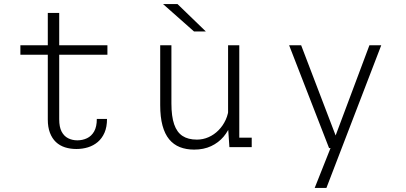

<svg xmlns="http://www.w3.org/2000/svg" viewBox="-20 -722 1990 942"><path d="M214.5 -135.5V-658.5H270.5V-137Q270.5 -99 282.2 -76.5Q294 -54 314.2 -43.8Q334.5 -33.5 359.5 -33.5Q385 -33.5 406.8 -43.8Q428.5 -54 441.8 -77Q455 -100 455 -138.5H505Q505 -99 492.8 -71Q480.5 -43 459.5 -25.2Q438.5 -7.5 411.5 0.8Q384.5 9 355 9Q324.5 9 298.8 0.8Q273 -7.5 254.2 -25.2Q235.5 -43 225 -70.5Q214.5 -98 214.5 -135.5ZM80 -453.5V-500H507V-453.5Z M932.5 12Q893.5 12 862.5 -0.2Q831.5 -12.5 810 -38.5Q788.5 -64.5 777.2 -106.2Q766 -148 766 -206V-500H821V-214.5Q821 -151 834.5 -112Q848 -73 875.5 -55Q903 -37 946 -37Q976 -37 1003.2 -49Q1030.5 -61 1052.2 -83Q1074 -105 1087.5 -134.5Q1101 -164 1102.5 -198L1127.5 -195Q1127.5 -155 1114.5 -117.8Q1101.5 -80.5 1076.8 -51.2Q1052 -22 1015.8 -5Q979.5 12 932.5 12ZM1105.5 0 1099 -96V-500H1154V-29L1137.5 -46.5H1215V0ZM932 -567.5 780 -702H851L990 -567.5Z M1524 200 1610 -16.5 1619.5 4.5H1594.5L1398.5 -500H1457.5L1633.5 -39.5H1620L1792.5 -500H1850.5L1581.5 200Z"/></svg>

Font: Trispace Thin ExtraLight
Style: Regular
Weight: 250
Version: Version 1.210